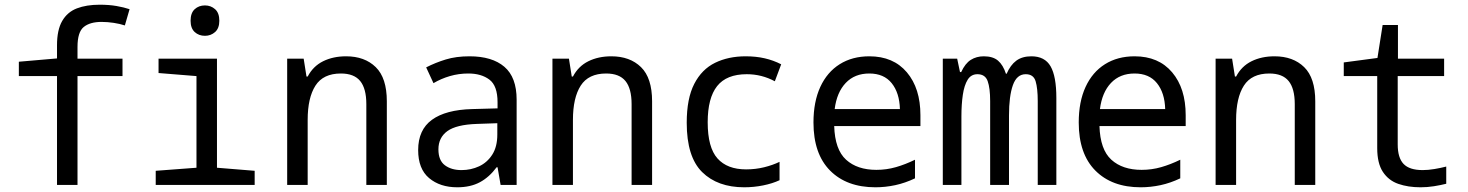

<svg xmlns="http://www.w3.org/2000/svg" viewBox="-20 -785 6233 815"><path d="M222 0V-462H60V-523L222 -537V-593Q222 -658 244 -696Q266 -734 306.5 -749.5Q347 -765 403 -765Q443 -765 474.5 -759.5Q506 -754 530 -746L510 -677Q489 -684 462.5 -688Q436 -692 411 -692Q362 -692 335.5 -670.5Q309 -649 309 -586V-536H500V-462H309V0Z M850 -633Q824 -633 806.5 -649Q789 -665 789 -697Q789 -730 806.5 -746Q824 -762 850 -762Q875 -762 893 -746Q911 -730 911 -697Q911 -665 893 -649Q875 -633 850 -633ZM641 0V-60L814 -73V-462L653 -475V-536H901V-73L1061 -60V0Z M1199 0V-536H1269L1281 -460H1286Q1309 -504 1351.5 -525Q1394 -546 1449 -546Q1528 -546 1575 -500Q1622 -454 1622 -355V0H1535V-343Q1535 -409 1509 -441Q1483 -473 1427 -473Q1352 -473 1319 -421.5Q1286 -370 1286 -276V0Z M1921 10Q1848 10 1801.5 -29Q1755 -68 1755 -148Q1755 -234 1813.5 -276.5Q1872 -319 1984 -322L2092 -325V-351Q2092 -421 2057.5 -447Q2023 -473 1968 -473Q1927 -473 1889.5 -462Q1852 -451 1820 -432L1789 -499Q1828 -519 1872 -532.5Q1916 -546 1973 -546Q2069 -546 2121 -501.5Q2173 -457 2173 -362V0H2105L2092 -75H2088Q2057 -33 2017 -11.5Q1977 10 1921 10ZM1939 -63Q1979 -63 2013.5 -79Q2048 -95 2069.5 -128.5Q2091 -162 2091 -214V-262L2004 -259Q1917 -256 1879 -228.5Q1841 -201 1841 -151Q1841 -104 1868.5 -83.5Q1896 -63 1939 -63Z M2325 0V-536H2395L2407 -460H2412Q2435 -504 2477.5 -525Q2520 -546 2575 -546Q2654 -546 2701 -500Q2748 -454 2748 -355V0H2661V-343Q2661 -409 2635 -441Q2609 -473 2553 -473Q2478 -473 2445 -421.5Q2412 -370 2412 -276V0Z M3139 10Q3026 10 2960.5 -54.5Q2895 -119 2895 -264Q2895 -367 2927 -429Q2959 -491 3015.5 -518.5Q3072 -546 3145 -546Q3189 -546 3226 -537.5Q3263 -529 3296 -512L3269 -440Q3213 -470 3150 -470Q3064 -470 3024 -419.5Q2984 -369 2984 -266Q2984 -159 3025.5 -112.5Q3067 -66 3147 -66Q3187 -66 3223.5 -75Q3260 -84 3289 -98V-20Q3259 -6 3219.5 2Q3180 10 3139 10Z M3696 10Q3574 10 3503.5 -61Q3433 -132 3433 -265Q3433 -353 3462 -416Q3491 -479 3544.5 -512.5Q3598 -546 3670 -546Q3772 -546 3829.5 -478Q3887 -410 3887 -296V-250H3521Q3524 -150 3571.5 -107Q3619 -64 3700 -64Q3743 -64 3783 -75.5Q3823 -87 3864 -107V-28Q3822 -8 3780 1Q3738 10 3696 10ZM3800 -322Q3798 -391 3765 -432Q3732 -473 3670 -473Q3608 -473 3570 -433Q3532 -393 3523 -322Z M3982 0V-536H4043L4055 -479H4060Q4077 -516 4101 -531Q4125 -546 4156 -546Q4195 -546 4216.5 -527.5Q4238 -509 4250 -472H4253Q4269 -509 4294 -527.5Q4319 -546 4358 -546Q4415 -546 4439.5 -503.5Q4464 -461 4464 -369V0H4385V-356Q4385 -410 4376 -440Q4367 -470 4334 -470Q4296 -470 4279.5 -423.5Q4263 -377 4263 -295V0H4183V-356Q4183 -411 4172.5 -440.5Q4162 -470 4129 -470Q4102 -470 4087.5 -446.5Q4073 -423 4067 -382.5Q4061 -342 4061 -291V0Z M4822 10Q4700 10 4629.5 -61Q4559 -132 4559 -265Q4559 -353 4588 -416Q4617 -479 4670.5 -512.5Q4724 -546 4796 -546Q4898 -546 4955.5 -478Q5013 -410 5013 -296V-250H4647Q4650 -150 4697.5 -107Q4745 -64 4826 -64Q4869 -64 4909 -75.5Q4949 -87 4990 -107V-28Q4948 -8 4906 1Q4864 10 4822 10ZM4926 -322Q4924 -391 4891 -432Q4858 -473 4796 -473Q4734 -473 4696 -433Q4658 -393 4649 -322Z M5140 0V-536H5210L5222 -460H5227Q5250 -504 5292.5 -525Q5335 -546 5390 -546Q5469 -546 5516 -500Q5563 -454 5563 -355V0H5476V-343Q5476 -409 5450 -441Q5424 -473 5368 -473Q5293 -473 5260 -421.5Q5227 -370 5227 -276V0Z M6010 10Q5957 10 5915.5 -4.5Q5874 -19 5850 -55.5Q5826 -92 5826 -156V-462H5684V-520L5827 -539L5849 -679H5914V-536H6110V-462H5913V-172Q5913 -115 5938 -89Q5963 -63 6019 -63Q6042 -63 6069 -67.5Q6096 -72 6119 -78V-5Q6095 1 6067 5.5Q6039 10 6010 10Z"/></svg>

Font: Noto Sans Mono SemiCondensed
Style: Regular
Weight: 400
Width: 4
Designer: Monotype Design Team
Foundry: Monotype Imaging Inc.
Version: Version 2.014